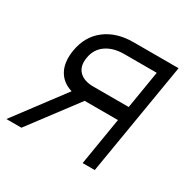

<svg xmlns="http://www.w3.org/2000/svg" viewBox="-127 -675 810 805"><g transform="rotate(30 277.5 -272.5)"><path d="M367.9 0 405.9 -230.1H244.7L71.4 0H-1.4L177.2 -237.6Q130 -251.8 109 -290.8Q88.1 -329.9 98 -389.2Q110.4 -463.1 163.9 -504.3Q217.3 -545.5 299.7 -545.5H517.4L426.5 0ZM417.6 -300.1 447.8 -483H288.7Q237.2 -482.6 203.1 -458.8Q169 -435 161.9 -390.6Q154.5 -347.3 177.6 -323.7Q200.6 -300.1 245.7 -300.1Z"/></g></svg>

Font: Inter Light  BETA
Style: Italic
Weight: 300
Italic angle: 9.39999°
Designer: Rasmus Andersson
Foundry: rsms
Version: Version 3.011;git-f93a4a705